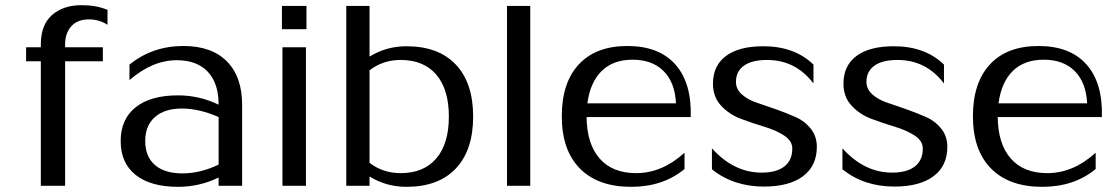

<svg xmlns="http://www.w3.org/2000/svg" viewBox="-20 -719 4317 743"><path d="M396 -623Q364 -644 324 -644Q280 -644 256 -617.5Q232 -591 232 -547V-536H378V-482H232V0H138V-482H81V-536H138V-547Q138 -623 181.5 -661Q225 -699 296 -699Q352 -699 396 -681Z M669 4Q563 4 505 -42Q447 -88 447 -173Q447 -258 505 -304Q563 -350 669 -350Q751 -350 826 -314Q826 -397 784 -441.5Q742 -486 664 -486Q570 -486 481 -409V-469Q570 -541 690 -541Q799 -541 858 -481.5Q917 -422 917 -313V0H826V-32Q752 4 669 4ZM542 -174Q542 -113 579.5 -80.5Q617 -48 686 -48Q755 -48 826 -82V-266Q751 -299 684 -299Q617 -299 579.5 -266Q542 -233 542 -174Z M1164 0H1073V-536H1164ZM1071 -606V-696H1166V-606Z M1410 0H1320V-696H1410V-500Q1475 -540 1553 -540Q1677 -540 1744 -469Q1811 -398 1811 -268Q1811 -138 1744 -67Q1677 4 1553 4Q1475 4 1410 -36ZM1410 -89Q1462 -49 1530 -49Q1620 -49 1668.5 -106Q1717 -163 1717 -268Q1717 -373 1668.5 -430Q1620 -487 1530 -487Q1462 -487 1410 -447Z M2032 0H1942V-696H2032Z M2154 -269Q2154 -399 2220 -470Q2286 -541 2408 -541Q2530 -541 2593.5 -469.5Q2657 -398 2653 -266H2250Q2251 -162 2300.5 -105.5Q2350 -49 2442 -49Q2542 -49 2629 -128V-65Q2546 4 2422 4Q2294 4 2224 -67Q2154 -138 2154 -269ZM2253 -319H2596Q2592 -400 2548 -444Q2504 -488 2428 -488Q2353 -488 2308.5 -444.5Q2264 -401 2253 -319Z M2927 -51Q2820 -51 2735 -145V-64Q2818 3 2936 3Q3034 3 3087.5 -37Q3141 -77 3141 -151Q3141 -191 3118 -220.5Q3095 -250 3060 -265.5Q3025 -281 2984.5 -295.5Q2944 -310 2909 -321.5Q2874 -333 2851 -353.5Q2828 -374 2828 -402Q2828 -443 2859 -465Q2890 -487 2948 -487Q3059 -487 3128 -396V-469Q3055 -540 2934 -540Q2840 -540 2789.5 -502.5Q2739 -465 2739 -395Q2739 -344 2770.5 -310Q2802 -276 2847.5 -259Q2893 -242 2938 -228.5Q2983 -215 3014.5 -194.5Q3046 -174 3046 -144Q3046 -99 3015.5 -75Q2985 -51 2927 -51Z M3432 -51Q3325 -51 3240 -145V-64Q3323 3 3441 3Q3539 3 3592.5 -37Q3646 -77 3646 -151Q3646 -191 3623 -220.5Q3600 -250 3565 -265.5Q3530 -281 3489.5 -295.5Q3449 -310 3414 -321.5Q3379 -333 3356 -353.5Q3333 -374 3333 -402Q3333 -443 3364 -465Q3395 -487 3453 -487Q3564 -487 3633 -396V-469Q3560 -540 3439 -540Q3345 -540 3294.5 -502.5Q3244 -465 3244 -395Q3244 -344 3275.5 -310Q3307 -276 3352.5 -259Q3398 -242 3443 -228.5Q3488 -215 3519.5 -194.5Q3551 -174 3551 -144Q3551 -99 3520.5 -75Q3490 -51 3432 -51Z M3745 -269Q3745 -399 3811 -470Q3877 -541 3999 -541Q4121 -541 4184.5 -469.5Q4248 -398 4244 -266H3841Q3842 -162 3891.5 -105.5Q3941 -49 4033 -49Q4133 -49 4220 -128V-65Q4137 4 4013 4Q3885 4 3815 -67Q3745 -138 3745 -269ZM3844 -319H4187Q4183 -400 4139 -444Q4095 -488 4019 -488Q3944 -488 3899.5 -444.5Q3855 -401 3844 -319Z"/></svg>

Font: RIT Lekha
Style: Regular
Weight: 400
Designer: Rahul Radhakrishnan
Version: 1.0